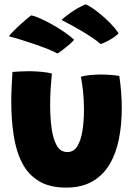

<svg xmlns="http://www.w3.org/2000/svg" viewBox="-20 -843 629 894"><path d="M356.5 -485.5Q371 -490.5 397.2 -493.2Q423.5 -496 448.5 -496Q469 -496 494 -494.2Q519 -492.5 535.5 -489.5Q541 -452 544 -414Q547 -376 547 -339Q547 -263 533.8 -196Q520.5 -129 490.5 -78.2Q460.5 -27.5 410.5 1.5Q360.5 30.5 288 30.5Q211 30.5 161 0.2Q111 -30 83 -84.5Q55 -139 43.8 -212Q32.5 -285 32.5 -370.5Q32.5 -404 34.2 -438.5Q36 -473 38 -508Q53 -509.5 76.8 -510.5Q100.5 -511.5 120 -511.5Q148.5 -511 176.8 -508.2Q205 -505.5 221.5 -500.5Q218.5 -470 216 -432.2Q213.5 -394.5 213.5 -355.5Q213.5 -297 220.2 -246.5Q227 -196 244.2 -165.5Q261.5 -135 293.5 -135Q323.5 -135 340.2 -162.5Q357 -190 364 -235.2Q371 -280.5 371 -332.5Q371 -375.5 366.8 -416.5Q362.5 -457.5 356.5 -485.5ZM125 -771.5Q136.5 -770 161 -759.8Q185.5 -749.5 215.8 -733Q246 -716.5 275 -697Q304 -677.5 325 -658Q318 -648.5 301.5 -634.5Q285 -620.5 269 -608.5Q253 -596.5 247 -594Q230.5 -603.5 202.2 -614.8Q174 -626 141.2 -637.2Q108.5 -648.5 77 -658.2Q45.5 -668 21.5 -674Q25.5 -680.5 40.8 -696.2Q56 -712 78.5 -732.2Q101 -752.5 125 -771.5ZM378 -823Q389 -819.5 408.2 -806.8Q427.5 -794 450 -775.2Q472.5 -756.5 494.5 -734Q516.5 -711.5 532.5 -688Q520.5 -675.5 503 -664.5Q485.5 -653.5 470.2 -646.5Q455 -639.5 448.5 -638Q434.5 -650.5 412.5 -665.5Q390.5 -680.5 365 -695.8Q339.5 -711 314 -725Q288.5 -739 266.5 -750Q273.5 -758 304.8 -781Q336 -804 378 -823Z"/></svg>

Font: Grandstander Thin ExtraBold
Style: Regular
Weight: 800
Version: Version 1.200